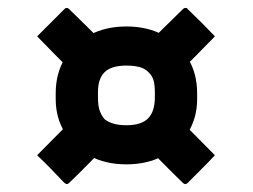

<svg xmlns="http://www.w3.org/2000/svg" viewBox="-20 -542 640 486"><path d="M252 -423Q237 -409 217.5 -389.5Q198 -370 182 -353Q180 -351 178 -350.5Q176 -350 174 -350.5Q172 -351 170 -353Q147 -376 121.5 -401.5Q96 -427 74 -450Q88 -464 106.5 -482.5Q125 -501 143 -519Q145 -521 146.5 -521.5Q148 -522 149 -522Q152 -522 155 -519Q179 -496 204 -471Q229 -446 252 -423ZM346 -423Q369 -446 394 -471Q419 -496 443 -519Q446 -522 449 -522Q451 -522 452.5 -521.5Q454 -521 455 -519Q473 -502 490 -485Q507 -468 524 -450Q502 -427 476.5 -401.5Q451 -376 428 -353Q426 -351 424 -350.5Q422 -350 420 -350.5Q418 -351 416 -353Q413 -357 403 -366.5Q393 -376 381 -388.5Q369 -401 359 -410.5Q349 -420 346 -423ZM346 -175Q362 -190 381 -209Q400 -228 416 -245Q419 -248 422 -248Q425 -248 428 -245Q451 -223 476.5 -197Q502 -171 524 -149Q510 -134 491.5 -115.5Q473 -97 455 -79Q454 -78 452.5 -77Q451 -76 449 -76Q446 -76 443 -79Q419 -102 394 -127.5Q369 -153 346 -175ZM252 -175Q229 -153 204 -127.5Q179 -102 155 -79Q152 -76 149 -76Q148 -76 146.5 -77Q145 -78 143 -79Q126 -97 109 -114.5Q92 -132 74 -149Q96 -171 121.5 -197Q147 -223 170 -245Q172 -247 174 -247.5Q176 -248 178 -247.5Q180 -247 182 -245Q185 -242 195 -232Q205 -222 217 -210Q229 -198 239 -188Q249 -178 252 -175ZM121 -306Q121 -356 144 -394Q167 -432 207 -453.5Q247 -475 300 -475Q353 -475 393 -453.5Q433 -432 456 -394Q479 -356 479 -306V-291Q479 -244 456 -206.5Q433 -169 393 -147.5Q353 -126 300 -126Q247 -126 207 -147.5Q167 -169 144 -206.5Q121 -244 121 -291ZM228 -296Q228 -274 232.5 -261.5Q237 -249 245 -240Q254 -233 267.5 -229Q281 -225 300 -225Q338 -225 355 -242.5Q372 -260 372 -296V-309Q372 -327 368.5 -339Q365 -351 356 -359Q348 -368 334 -372Q320 -376 300 -376Q262 -376 245 -359.5Q228 -343 228 -309Z"/></svg>

Font: Recursive Monospace
Style: Bold
Weight: 700
Version: Version 1.047